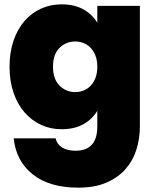

<svg xmlns="http://www.w3.org/2000/svg" viewBox="-20 -588 720 884"><path d="M24 -281Q24 -348 42.5 -401.5Q61 -455 93.5 -492Q126 -529 169.5 -548.5Q213 -568 263 -568Q323 -568 364.5 -544.5Q406 -521 428 -483V-561H624V-6Q624 50 608 101Q592 152 557.5 191Q523 230 469.5 253Q416 276 340 276Q208 276 131 215Q54 154 43 49H236Q242 76 266 91Q290 106 328 106Q349 106 367 100.5Q385 95 398.5 82.5Q412 70 420 48.5Q428 27 428 -6V-78Q406 -40 364.5 -16.5Q323 7 263 7Q213 7 169.5 -13Q126 -33 93.5 -70Q61 -107 42.5 -160.5Q24 -214 24 -281ZM428 -281Q428 -309 420 -330.5Q412 -352 398 -367Q384 -382 365.5 -389.5Q347 -397 326 -397Q284 -397 254 -367.5Q224 -338 224 -281Q224 -224 254 -194Q284 -164 326 -164Q347 -164 365.5 -171.5Q384 -179 398 -194Q412 -209 420 -230.5Q428 -252 428 -281Z"/></svg>

Font: SVN-Poppins ExtraBold
Style: Regular
Weight: 800
Designer: Ninad Kale (Devanagari), Jonny Pinhorn (Latin)
Foundry: Indian Type Foundry
Version: Version 3.002 2017; ttfautohint (v1.8.3)